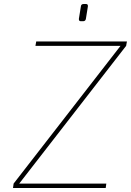

<svg xmlns="http://www.w3.org/2000/svg" viewBox="-20 -939 654 959"><path d="M48 -22 582 -710H157L161 -732H614L610 -710L76 -22H511L508 0H45ZM374 -843V-845L384 -907Q385 -919 398 -919H409Q419 -919 419 -910V-907L409 -845Q407 -833 395 -833H384Q374 -833 374 -843Z"/></svg>

Font: Exo Thin
Style: Italic
Weight: 250
Italic angle: -9°
Designer: Natanael Gama
Foundry: Natanael Gama
Version: Version 1.500; ttfautohint (v1.6)